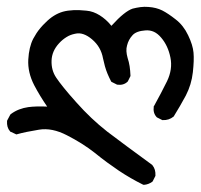

<svg xmlns="http://www.w3.org/2000/svg" viewBox="-36 -254 581 556"><path d="M378.4 280.8Q341.8 262.7 308.1 240.2Q291.5 229 273.9 216.1Q256.3 203.1 238.3 188.5Q220.2 174.3 200 161.6Q179.7 148.9 157.7 137.7Q114.3 115.2 76.7 121.6Q37.6 127.9 13.2 134.8L11.2 135.3L9.3 134.3L-5.4 127.4L-6.8 127L-7.3 125.5Q-12.2 120.1 -14.2 112.8Q-16.1 105.5 -15.6 97.2V96.2L-15.1 94.7L-6.3 78.1L-5.4 77.1L-4.4 76.2Q6.8 67.9 19.5 63Q32.2 58.1 45.9 56.2Q68.8 53.2 100.6 54.7Q79.1 23.4 63 -7.3Q43.9 -44.4 45.9 -81.5Q47.9 -117.7 60.1 -141.6Q64.5 -149.9 69.6 -157.7Q74.7 -165.5 81.3 -173.3Q87.9 -181.2 95.7 -188.5Q119.1 -212.4 146.5 -220.2Q173.3 -227.5 214.4 -223.1Q224.6 -222.2 234.1 -218.8Q243.7 -215.3 252.7 -209.7Q261.7 -204.1 270.3 -196.5Q278.8 -189 286.6 -179.2Q306.6 -201.2 321.5 -213.1Q336.4 -225.1 348.1 -229Q359.4 -231.9 370.6 -233.4Q381.8 -234.9 393.6 -233.9Q416.5 -232.4 434.1 -223.6Q451.2 -214.8 472.7 -197.8Q495.1 -180.7 508.8 -151.9Q522.5 -123.5 524.4 -101.6Q525.4 -90.3 524.9 -76.4Q524.4 -62.5 522.5 -44.9Q520.5 -26.9 515.4 -10Q510.3 6.8 502 22.9Q485.4 53.7 467.8 82L467.3 83L466.8 83.5Q453.1 94.7 435.1 93.8H434.1L433.1 93.3L419.4 86.4L418.5 85.9L417.5 85Q406.7 73.2 409.2 55.2V53.7L410.2 52.7Q430.2 16.6 447.8 -19Q464.4 -53.7 457.5 -87.4Q450.7 -121.6 430.7 -145Q420.9 -156.7 409.7 -161.9Q398.4 -167 385.3 -166Q358.4 -164.1 347.7 -151.9Q341.8 -145.5 337.9 -138.2Q334 -130.9 332 -122.6Q329.6 -114.7 330.1 -105.7Q330.6 -96.7 333.5 -86.4Q337.4 -74.7 339.4 -62Q341.3 -49.3 341.8 -35.2V-33.7L341.3 -32.7L334.5 -19L334 -18.1L333 -17.1Q321.3 -6.3 303.7 -8.8H302.7L302.2 -9.3L288.6 -16.1L286.6 -17.1L285.6 -18.6Q280.3 -28.8 275.6 -39.8Q271 -50.8 267.8 -62.3Q264.6 -73.7 262.2 -85.4Q259.3 -101.6 251.5 -115.2Q243.7 -128.9 230.5 -140.1Q217.8 -150.9 205.6 -155Q193.4 -159.2 181.2 -156.2Q174.3 -154.8 168.5 -152.6Q162.6 -150.4 156.7 -146.7Q150.9 -143.1 145.5 -138.7Q140.1 -134.3 134.8 -128.4Q124.5 -117.2 119.1 -104.7Q113.8 -92.3 113.3 -78.6Q112.3 -50.3 127 -28.8Q134.8 -17.1 149.2 0.7Q163.6 18.6 185.1 42.5Q227.5 90.3 274.4 127Q321.8 163.1 404.8 223.6L405.3 224.1L405.8 225.1Q415 236.3 414.1 254.4V255.4L413.6 256.3L406.7 270L405.8 271.5L404.8 272.5Q393.6 280.3 381.3 281.2H379.9Z"/></svg>

Font: NaikaiFont
Style: SemiBold
Weight: 600
Version: Version 1.89